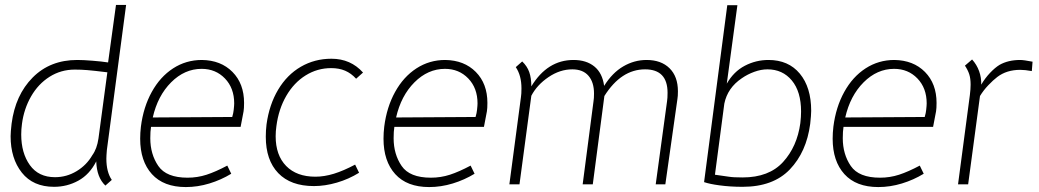

<svg xmlns="http://www.w3.org/2000/svg" viewBox="-20 -748 4210 778"><path d="M23 -196Q23 -213 27 -247Q42 -363 112.5 -434Q183 -505 293 -505Q317 -505 354.5 -502Q392 -499 418 -495L450 -728H491L413 -140Q411 -116 411 -105Q411 -51 433 -19L407 4Q372 -29 370 -94Q343 -41 297.5 -16Q252 9 199 9Q114 9 68.5 -48.5Q23 -106 23 -196ZM354 -119Q373 -145 379 -187L415 -455Q358 -462 333 -464Q308 -466 283 -466Q227 -466 181 -437Q135 -408 106 -357.5Q77 -307 69 -246Q66 -224 66 -203Q66 -128 101 -79Q136 -30 203 -30Q250 -30 290.5 -54.5Q331 -79 354 -119Z M589 -188Q589 -123 621.5 -75.5Q654 -28 740 -28Q780 -28 817 -40Q854 -52 901 -77L917 -44Q876 -19 828.5 -4.5Q781 10 733 10Q643 10 595.5 -42.5Q548 -95 548 -186Q548 -210 551 -235Q561 -314 595 -375.5Q629 -437 681.5 -471Q734 -505 798 -505Q875 -504 922 -456.5Q969 -409 969 -331Q969 -309 967 -297Q961 -264 955 -234H592Q589 -216 589 -188ZM921 -274Q926 -291 927 -303Q929 -321 929 -329Q929 -391 891.5 -430Q854 -469 797 -469Q728 -469 673.5 -414.5Q619 -360 599 -272Z M1057 -194Q1057 -219 1060 -244Q1071 -324 1107 -384.5Q1143 -445 1199 -477.5Q1255 -510 1323 -510Q1401 -510 1451 -454L1423 -429Q1403 -451 1378.5 -461.5Q1354 -472 1322 -472Q1266 -472 1218.5 -442.5Q1171 -413 1140 -359.5Q1109 -306 1100 -237Q1097 -216 1097 -196Q1097 -119 1139.5 -75.5Q1182 -32 1258 -32Q1294 -32 1333 -44Q1372 -56 1419 -81L1435 -48Q1393 -22 1345 -8Q1297 6 1252 6Q1158 6 1107.5 -46.5Q1057 -99 1057 -194Z M1575 -188Q1575 -123 1607.5 -75.5Q1640 -28 1726 -28Q1766 -28 1803 -40Q1840 -52 1887 -77L1903 -44Q1862 -19 1814.5 -4.5Q1767 10 1719 10Q1629 10 1581.5 -42.5Q1534 -95 1534 -186Q1534 -210 1537 -235Q1547 -314 1581 -375.5Q1615 -437 1667.5 -471Q1720 -505 1784 -505Q1861 -504 1908 -456.5Q1955 -409 1955 -331Q1955 -309 1953 -297Q1947 -264 1941 -234H1578Q1575 -216 1575 -188ZM1907 -274Q1912 -291 1913 -303Q1915 -321 1915 -329Q1915 -391 1877.5 -430Q1840 -469 1783 -469Q1714 -469 1659.5 -414.5Q1605 -360 1585 -272Z M2093 -390Q2093 -442 2070 -476L2096 -499Q2116 -480 2124.5 -456Q2133 -432 2133 -398Q2198 -505 2304 -505Q2356 -505 2388.5 -478.5Q2421 -452 2428 -400Q2461 -453 2505.5 -479Q2550 -505 2600 -505Q2659 -505 2693 -471.5Q2727 -438 2727 -378Q2727 -358 2725 -347L2676 -1H2637L2683 -338Q2685 -350 2685 -372Q2685 -467 2594 -467Q2497 -467 2429 -359L2382 -1H2341L2385 -338Q2387 -349 2387 -369Q2387 -415 2364.5 -441Q2342 -467 2299 -467Q2249 -467 2202.5 -435.5Q2156 -404 2133 -360L2085 -1H2044L2091 -355Q2093 -367 2093 -390Z M2895 3Q2857 -2 2833 -10L2927 -727H2968L2925 -409Q2953 -458 2998 -481.5Q3043 -505 3094 -505Q3175 -505 3221 -449.5Q3267 -394 3267 -299Q3267 -282 3263 -246Q3248 -132 3180.5 -61.5Q3113 9 2989 9Q2939 9 2895 3ZM3223 -249Q3226 -275 3226 -296Q3226 -377 3188.5 -422Q3151 -467 3090 -467Q3064 -467 3036.5 -457Q3009 -447 2986 -431Q2928 -392 2915 -328L2877 -40L2933 -32Q2951 -29 2989 -29Q3096 -29 3153 -91.5Q3210 -154 3223 -249Z M3395 -188Q3395 -123 3427.5 -75.5Q3460 -28 3546 -28Q3586 -28 3623 -40Q3660 -52 3707 -77L3723 -44Q3682 -19 3634.5 -4.5Q3587 10 3539 10Q3449 10 3401.5 -42.5Q3354 -95 3354 -186Q3354 -210 3357 -235Q3367 -314 3401 -375.5Q3435 -437 3487.5 -471Q3540 -505 3604 -505Q3681 -504 3728 -456.5Q3775 -409 3775 -331Q3775 -309 3773 -297Q3767 -264 3761 -234H3398Q3395 -216 3395 -188ZM3727 -274Q3732 -291 3733 -303Q3735 -321 3735 -329Q3735 -391 3697.5 -430Q3660 -469 3603 -469Q3534 -469 3479.5 -414.5Q3425 -360 3405 -272Z M4164 -498 4161 -460Q4133 -465 4114 -465Q4059 -465 4021 -436Q4004 -423 3984.5 -402.5Q3965 -382 3951 -359L3903 -1H3862L3910 -363Q3913 -387 3913 -405Q3913 -430 3907.5 -447Q3902 -464 3890 -482L3919 -507Q3938 -486 3947.5 -459.5Q3957 -433 3956 -405Q3972 -432 3992 -453Q4012 -474 4030 -485Q4065 -505 4114 -505Q4128 -505 4164 -498Z"/></svg>

Font: Bellota Text Light
Style: Italic
Weight: 300
Italic angle: -7.5°
Designer: Kemie Guaida
Foundry: Kemie Guaida
Version: Version 4.001